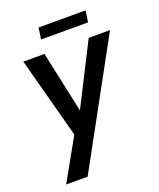

<svg xmlns="http://www.w3.org/2000/svg" viewBox="-153 -731 853 1028"><g transform="rotate(-20 273.5 -217.0)"><path d="M43.5 203.5H166L547 -493H425.5L248.5 -144L173.5 -493H53L176 -33ZM183 -572H450.5L460 -637H192Z"/></g></svg>

Font: HK Grotesk SemiBold
Style: Italic
Weight: 600
Italic angle: -16°
Designer: Alfredo Marco Pradil
Foundry: Hanken Design Co.
Version: Version 3.001;FEAKit 1.0